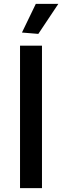

<svg xmlns="http://www.w3.org/2000/svg" viewBox="-20 -977 323 997"><path d="M84 -740H198V0H84ZM94 -808 166 -957H283L179 -801Z"/></svg>

Font: Encode Sans Normal
Style: Medium
Weight: 500
Designer: Pablo Impallari, Andres Torresi
Foundry: Pablo Impallari, Andres Torresi
Version: Version 1.000; ttfautohint (v1.00) -l 8 -r 50 -G 200 -x 14 -